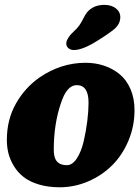

<svg xmlns="http://www.w3.org/2000/svg" viewBox="-20 -753 578 793"><path d="M383.3 -585.4Q321.8 -546.4 285.2 -546.4Q270.5 -546.4 261.5 -554.9Q252.4 -563.5 253.9 -576.2Q254.9 -585.4 261.2 -595.5Q267.6 -605.5 273.4 -611.8Q279.3 -618.2 294.9 -633.3Q308.6 -646.5 320.8 -670.4Q333 -694.3 338.4 -700.7Q364.7 -732.9 411.1 -732.9Q441.4 -732.9 460.2 -717Q479 -701.2 476.6 -676.8Q475.1 -655.8 458 -638.2Q438.5 -619.6 383.3 -585.4ZM8.3 -174.8Q8.3 -258.8 45.7 -325Q83 -391.1 144 -433.6Q232.4 -493.7 333.5 -493.7Q374 -493.7 409.9 -481.7Q445.8 -469.7 474.1 -446.5Q502.4 -423.3 519 -385Q535.6 -346.7 535.6 -298.3Q535.6 -231.9 510.7 -172.4Q485.8 -112.8 443.8 -70.8Q401.9 -28.8 345 -4.2Q288.1 20.5 226.6 20.5Q178.2 20.5 139.9 8.8Q101.6 -2.9 77.4 -22Q53.2 -41 37.4 -67.1Q21.5 -93.3 14.9 -119.6Q8.3 -146 8.3 -174.8ZM256.3 -70.8Q279.3 -70.8 297.6 -99.1Q315.9 -127.4 325.7 -169.7Q335.4 -211.9 340.6 -253.4Q345.7 -294.9 345.7 -329.1Q345.7 -401.4 296.9 -401.4Q255.9 -401.4 231.9 -327.6Q202.1 -241.2 202.1 -134.8Q202.1 -104 212.4 -89.8Q225.6 -70.8 256.3 -70.8Z"/></svg>

Font: Cooper* ExtraBold
Style: Italic
Weight: 800
Italic angle: -7°
Designer: Owen Earl
Foundry: indestructible type*
Version: Version 0.001